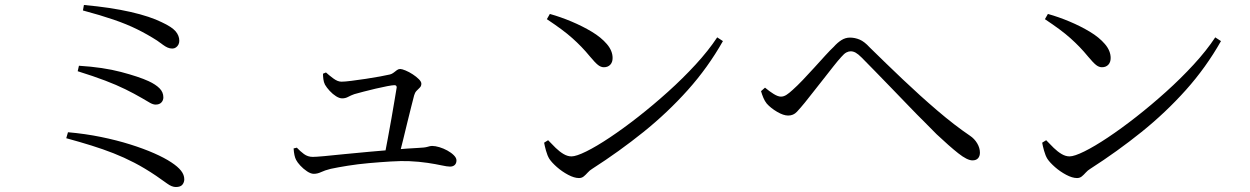

<svg xmlns="http://www.w3.org/2000/svg" viewBox="-20 -739 5020 771"><path d="M686 12Q670 12 651 -2Q632 -16 607 -33Q561 -64 519.5 -85.5Q478 -107 436 -123.5Q394 -140 347.5 -154.5Q301 -169 246 -184L253 -208Q322 -202 385.5 -189Q449 -176 503 -159Q557 -142 599 -123.5Q641 -105 668 -87Q694 -70 707 -53.5Q720 -37 720 -19Q720 -7 712.5 2.5Q705 12 686 12ZM605 -319Q595 -319 582.5 -326Q570 -333 550 -345Q519 -363 483.5 -380.5Q448 -398 402 -415.5Q356 -433 292 -453L297 -475Q394 -469 466 -450Q538 -431 577 -413Q605 -400 620.5 -384.5Q636 -369 636 -348Q636 -336 628 -327.5Q620 -319 605 -319ZM672 -544Q662 -544 653 -548Q644 -552 634.5 -559Q625 -566 611 -576Q572 -601 530.5 -621.5Q489 -642 436.5 -660Q384 -678 313 -697L317 -719Q372 -714 418.5 -707Q465 -700 504.5 -691Q544 -682 575.5 -671.5Q607 -661 629 -650Q670 -631 685 -613.5Q700 -596 700 -575Q700 -567 696.5 -560Q693 -553 686.5 -548.5Q680 -544 672 -544Z M1524 -113Q1530 -144 1537.5 -184Q1545 -224 1552 -264Q1559 -304 1564.5 -337Q1570 -370 1573 -388Q1573 -397 1564 -397Q1556 -397 1535 -393Q1514 -389 1488.5 -383Q1463 -377 1440 -371Q1417 -365 1403 -361Q1389 -356 1378 -350Q1367 -344 1354 -344Q1343 -344 1329.5 -352.5Q1316 -361 1304 -374Q1292 -387 1285 -399Q1280 -409 1278.5 -421Q1277 -433 1277 -443L1289 -448Q1301 -437 1318.5 -424Q1336 -411 1351 -411Q1365 -411 1392 -414.5Q1419 -418 1449.5 -422.5Q1480 -427 1506.5 -432Q1533 -437 1546 -440Q1554 -442 1561 -447.5Q1568 -453 1574 -457.5Q1580 -462 1587 -462Q1594 -462 1608.5 -456Q1623 -450 1637.5 -440.5Q1652 -431 1662 -421Q1672 -411 1672 -403Q1672 -393 1665.5 -387Q1659 -381 1652.5 -374Q1646 -367 1643 -356Q1639 -340 1631.5 -311Q1624 -282 1615.5 -246.5Q1607 -211 1598.5 -176.5Q1590 -142 1583 -115ZM1240 -41Q1228 -41 1213 -51Q1198 -61 1186 -74Q1174 -87 1169 -97Q1161 -112 1159 -143L1172 -146Q1185 -132 1200.5 -120.5Q1216 -109 1236 -109Q1248 -109 1281.5 -112Q1315 -115 1362 -120Q1409 -125 1462.5 -129.5Q1516 -134 1567 -138.5Q1618 -143 1659 -145Q1686 -146 1697 -149.5Q1708 -153 1715 -153Q1728 -153 1744.5 -148Q1761 -143 1776.5 -134.5Q1792 -126 1802.5 -115.5Q1813 -105 1813 -95Q1813 -83 1806 -76.5Q1799 -70 1787 -70Q1776 -70 1753 -75Q1730 -80 1697 -85Q1664 -90 1621 -92Q1590 -93 1548.5 -90.5Q1507 -88 1462 -84Q1417 -80 1376.5 -73.5Q1336 -67 1308 -61Q1284 -55 1269.5 -48Q1255 -41 1240 -41Z M2305 -24Q2286 -24 2261.5 -37Q2237 -50 2216.5 -68Q2196 -86 2186 -101Q2178 -114 2172.5 -134Q2167 -154 2165 -166L2181 -176Q2196 -160 2211.5 -145Q2227 -130 2243 -120.5Q2259 -111 2275 -111Q2294 -111 2334.5 -131Q2375 -151 2429 -187Q2483 -223 2543 -270Q2603 -317 2662.5 -370.5Q2722 -424 2773.5 -480Q2825 -536 2860 -589L2883 -574Q2823 -468 2742 -377.5Q2661 -287 2564 -209Q2467 -131 2358 -61Q2348 -55 2340 -46Q2332 -37 2324 -30.5Q2316 -24 2305 -24ZM2405 -469Q2393 -469 2381.5 -478Q2370 -487 2350 -511Q2332 -533 2314.5 -551Q2297 -569 2278 -586Q2259 -603 2234 -621.5Q2209 -640 2176 -662L2188 -683Q2231 -671 2275 -652.5Q2319 -634 2356.5 -611.5Q2394 -589 2417 -562Q2440 -535 2440 -506Q2440 -489 2430.5 -479Q2421 -469 2405 -469Z M3885 -95Q3864 -95 3828 -123.5Q3792 -152 3741 -200Q3723 -219 3693.5 -248Q3664 -277 3630 -312.5Q3596 -348 3560.5 -384.5Q3525 -421 3494 -453Q3463 -485 3440 -508Q3426 -522 3416 -527.5Q3406 -533 3396 -533Q3388 -533 3379 -528.5Q3370 -524 3358 -510Q3346 -497 3327 -473Q3308 -449 3287 -422Q3266 -395 3246 -370Q3226 -345 3212 -327Q3194 -305 3180 -290Q3166 -275 3145 -275Q3126 -275 3100.5 -290Q3075 -305 3059 -323Q3051 -333 3045.5 -346Q3040 -359 3036 -373L3052 -387Q3070 -372 3087 -361.5Q3104 -351 3116 -351Q3127 -351 3138 -358Q3149 -365 3163 -378Q3181 -394 3203.5 -417.5Q3226 -441 3249.5 -467Q3273 -493 3294 -516Q3315 -539 3328 -551Q3343 -568 3359 -578Q3375 -588 3393 -588Q3413 -588 3432 -580Q3451 -572 3472 -549Q3536 -486 3605.5 -420Q3675 -354 3744 -295Q3813 -236 3875 -194Q3893 -182 3904 -163.5Q3915 -145 3915 -126Q3915 -112 3907.5 -103.5Q3900 -95 3885 -95Z M4305 -24Q4286 -24 4261.5 -37Q4237 -50 4216.5 -68Q4196 -86 4186 -101Q4178 -114 4172.5 -134Q4167 -154 4165 -166L4181 -176Q4196 -160 4211.5 -145Q4227 -130 4243 -120.5Q4259 -111 4275 -111Q4294 -111 4334.5 -131Q4375 -151 4429 -187Q4483 -223 4543 -270Q4603 -317 4662.5 -370.5Q4722 -424 4773.5 -480Q4825 -536 4860 -589L4883 -574Q4823 -468 4742 -377.5Q4661 -287 4564 -209Q4467 -131 4358 -61Q4348 -55 4340 -46Q4332 -37 4324 -30.5Q4316 -24 4305 -24ZM4405 -469Q4393 -469 4381.5 -478Q4370 -487 4350 -511Q4332 -533 4314.5 -551Q4297 -569 4278 -586Q4259 -603 4234 -621.5Q4209 -640 4176 -662L4188 -683Q4231 -671 4275 -652.5Q4319 -634 4356.5 -611.5Q4394 -589 4417 -562Q4440 -535 4440 -506Q4440 -489 4430.5 -479Q4421 -469 4405 -469Z"/></svg>

Font: Noto Serif HK ExtraLight
Style: Regular
Weight: 400
Version: Version 2.002-H1;hotconv 1.1.0;makeotfexe 2.6.0